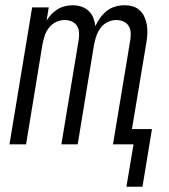

<svg xmlns="http://www.w3.org/2000/svg" viewBox="-20 -548 640 729"><path d="M460 161 487 0H409L475 -398Q477 -412 476 -426Q475 -440 467.5 -451Q460 -462 447.5 -467Q435 -472 421 -472Q405 -472 388.5 -464Q372 -456 361.5 -441.5Q351 -427 345.5 -410.5Q340 -394 337 -378L275 0H213L279 -398Q281 -412 280 -426Q279 -440 271.5 -451Q264 -462 251.5 -467Q239 -472 225 -472Q208 -472 192 -464Q176 -456 165 -441.5Q154 -427 149 -410.5Q144 -394 141 -378L79 0H16L102 -520H165L157 -470Q165 -483 175.5 -494Q186 -505 199 -513Q212 -521 227 -524.5Q242 -528 256 -528Q273 -528 288.5 -523Q304 -518 316 -507Q328 -496 334 -481Q340 -466 342 -449Q350 -466 361 -481Q372 -496 386 -507Q400 -518 417.5 -523Q435 -528 452 -528Q469 -528 484.5 -523.5Q500 -519 511 -508.5Q522 -498 528.5 -483.5Q535 -469 537.5 -453.5Q540 -438 539.5 -421.5Q539 -405 536 -388L481 -58H557L521 161Z"/></svg>

Font: Iosevka Light Extended
Style: Italic
Weight: 300
Width: 7
Italic angle: -9°
Monospace: yes
Designer: Belleve Invis
Foundry: Belleve Invis
Version: Version 32.5.0; ttfautohint (v1.8.4)